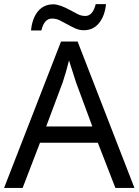

<svg xmlns="http://www.w3.org/2000/svg" viewBox="-20 -920 679 940"><path d="M432.1 -300.8 352.1 -517.1 317.9 -624Q303.2 -565.4 287.1 -517.1L206.1 -300.8ZM544.9 0 459 -221.2H175.8L90.8 0H0L278.8 -716.8H359.9L638.2 0ZM389.6 -772Q368.7 -772 348.6 -781Q328.6 -790 309.6 -800.8Q290 -811.5 272.5 -820.3Q254.9 -829.1 234.4 -829.1Q196.3 -829.1 182.6 -771H131.8Q137.7 -830.6 166 -864.7Q194.3 -898.9 241.7 -898.9Q272.5 -898.4 324.2 -870.1Q343.3 -859.4 360.8 -850.6Q378.4 -841.8 397.9 -841.8Q434.1 -841.8 448.7 -899.9H499Q493.2 -841.8 464.8 -806.9Q436.5 -772 389.6 -772Z"/></svg>

Font: NotoSans
Style: Regular
Weight: 400
Designer: Monotype Design team
Foundry: Monotype Imaging Inc.
Version: Version 1.04